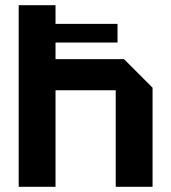

<svg xmlns="http://www.w3.org/2000/svg" viewBox="-20 -720 660 740"><path d="M52 0V-700H194V-492H458L568 -382V0H426V-372H194V0ZM63 -556V-628H433V-556Z"/></svg>

Font: Tektur SemiBold
Style: Regular
Weight: 600
Designer: Adam Jagosz
Foundry: Adam Jagosz
Version: Version 1.005;gftools[0.9.30]